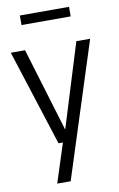

<svg xmlns="http://www.w3.org/2000/svg" viewBox="-103 -793 660 1069"><g transform="rotate(-10 227.0 -259.0)"><path d="M373.5 -542.5H451.5L207 220H131L202 0H177L3 -542.5H83.5L227 -68.5ZM88.5 -684V-738H366.5V-684Z"/></g></svg>

Font: Encode Sans Condensed
Style: Regular
Weight: 400
Width: 3
Designer: Multiple Designers
Foundry: Impallari Type
Version: Version 2.000